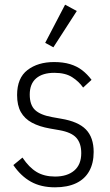

<svg xmlns="http://www.w3.org/2000/svg" viewBox="-20 -788 470 820"><path d="M215 12Q155 12 112 -12Q69 -36 37 -83L76 -115Q104 -73 136.5 -53.5Q169 -34 215 -34Q267 -34 297 -59.5Q327 -85 327 -134Q327 -176 306 -199.5Q285 -223 234 -232L194 -239Q148 -247 116.5 -264Q85 -281 69 -309.5Q53 -338 53 -382Q53 -455 97.5 -489Q142 -523 211 -523Q250 -523 279.5 -514Q309 -505 331 -488Q353 -471 371 -447L335 -414Q317 -440 288 -458.5Q259 -477 212 -477Q162 -477 134.5 -453.5Q107 -430 107 -384Q107 -340 129.5 -318.5Q152 -297 202 -288L241 -281Q314 -269 347 -235Q380 -201 380 -139Q380 -91 361 -57Q342 -23 305 -5.5Q268 12 215 12ZM308 -741 208 -586 173 -605 258 -768Z"/></svg>

Font: IBM Plex Sans Condensed Light
Style: Regular
Weight: 300
Width: 3
Designer: Mike Abbink, Paul van der Laan, Pieter van Rosmalen
Foundry: Bold Monday
Version: Version 3.201